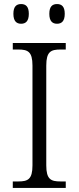

<svg xmlns="http://www.w3.org/2000/svg" viewBox="-20 -926 388 946"><path d="M261 -809C283 -809 299 -821 299 -858C299 -895 283 -906 261 -906C239 -906 223 -895 223 -858C223 -821 239 -809 261 -809ZM84 -809C106 -809 122 -821 122 -858C122 -895 106 -906 84 -906C62 -906 46 -895 46 -858C46 -821 62 -809 84 -809ZM43 0H304V-32H278C231 -32 208 -42 208 -111V-603C208 -672 231 -682 278 -682H304V-714H43V-682H70C117 -682 140 -672 140 -603V-111C140 -42 117 -32 70 -32H43Z"/></svg>

Font: Noto Serif Tamil Light
Style: Italic
Weight: 300
Italic angle: -12°
Designer: Indian Type Foundry, Tom Grace, and the Monotype Design Team
Foundry: Monotype Imaging Inc.
Version: Version 2.003